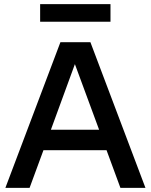

<svg xmlns="http://www.w3.org/2000/svg" viewBox="-20 -908 729 928"><path d="M174 -888H514V-803H174ZM683 0H562L495 -182H190L123 0H6L272 -704H417ZM342 -598 226 -281H459Z"/></svg>

Font: CBA Beacon Sans Bold
Style: Regular
Weight: 700
Designer: Wei Huang
Foundry: Wei Huang
Version: Version 1.002